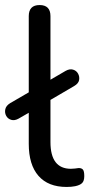

<svg xmlns="http://www.w3.org/2000/svg" viewBox="-40 -732 358 761"><path d="M34 -262Q18 -253 4.5 -257Q-9 -261 -15.5 -273Q-22 -285 -19 -299Q-16 -313 0 -323L74 -366V-668Q74 -712 117 -712Q160 -712 160 -668V-416L220 -451Q236 -460 249.5 -456Q263 -452 269.5 -440Q276 -428 273.5 -414.5Q271 -401 254 -391L160 -336V-169Q160 -63 241 -63Q249 -63 257 -64Q265 -65 272 -66Q283 -66 288.5 -60Q294 -54 294 -34Q294 -15 285.5 -6.5Q277 2 258 6Q243 9 224 9Q151 9 112.5 -35Q74 -79 74 -162V-285Z"/></svg>

Font: Chiron GoRound TC N
Style: Regular
Weight: 350
Designer: Ryoko NISHIZUKA 西塚涼子 (kana, bopomofo & ideographs); Paul D. Hunt (Latin, Greek & Cyrillic); Sandoll Communications 산돌커뮤니
Foundry: Adobe
Version: Version 1.000;hotconv 1.1.1;makeotfexe 2.6.0